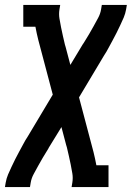

<svg xmlns="http://www.w3.org/2000/svg" viewBox="-47 -540 567 775"><path d="M-27 215 -24 197Q-21 180 -14.5 164.5Q-8 149 -0.5 133.5Q7 118 14.5 102.5Q22 87 30.5 72Q39 57 47 41.5Q55 26 65 11L166 -158L121 -328Q114 -353 107.5 -379Q101 -405 96 -432H47V-520H196L193 -502Q190 -483 193 -465Q196 -447 199.5 -429.5Q203 -412 207 -394.5Q211 -377 215 -360Q216 -357 216.5 -355Q217 -353 218 -350L237 -278L287 -361Q289 -364 290.5 -366Q292 -368 293 -370Q303 -386 312.5 -402Q322 -418 331 -434.5Q340 -451 349 -467.5Q358 -484 361 -502L364 -520H465L462 -502Q459 -485 452.5 -469.5Q446 -454 438.5 -438.5Q431 -423 423.5 -407.5Q416 -392 407.5 -377Q399 -362 391 -346.5Q383 -331 373 -316L272 -147L317 23Q324 48 330.5 74Q337 100 342 127H391V215H242L245 197Q248 178 245 160Q242 142 238.5 124.5Q235 107 231 89.5Q227 72 223 55Q222 52 221.5 50Q221 48 220 45L201 -27L150 56Q149 59 147.5 61Q146 63 145 65Q135 81 125.5 97Q116 113 107 129.5Q98 146 89 162.5Q80 179 77 197L74 215Z"/></svg>

Font: Iosevka Curly Slab Semibold
Style: Italic
Weight: 600
Italic angle: -9°
Monospace: yes
Designer: Belleve Invis
Foundry: Belleve Invis
Version: Version 22.1.2; ttfautohint (v1.8.4)